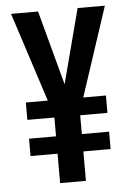

<svg xmlns="http://www.w3.org/2000/svg" viewBox="-52 -753 541 793"><g transform="rotate(-5 218.5 -357.0)"><path d="M219 -405 136 -714H24L144 -344H53V-272H165V-194H53V-122H165V0H272V-122H385V-194H272V-272H385V-344H291L413 -714H300Z"/></g></svg>

Font: Noto Sans Display Condensed Medium
Style: Regular
Weight: 500
Width: 3
Designer: Monotype Design Team
Foundry: Monotype Imaging Inc.
Version: Version 1.900